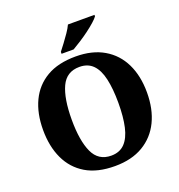

<svg xmlns="http://www.w3.org/2000/svg" viewBox="-162 -1066 1131 1211"><g transform="rotate(-20 403.0 -460.5)"><path d="M404 10Q286 10 209 -36Q132 -82 93 -165Q54 -248 54 -359Q54 -470 93 -552Q132 -634 209.5 -679.5Q287 -725 405 -725Q516 -725 593.5 -679.5Q671 -634 711 -551.5Q751 -469 751 -358Q751 -247 711 -164.5Q671 -82 593.5 -36Q516 10 404 10ZM404 -60Q461 -60 495 -95.5Q529 -131 544 -197.5Q559 -264 559 -358Q559 -452 544 -519Q529 -586 495 -620.5Q461 -655 405 -655Q318 -655 282 -577.5Q246 -500 246 -358Q246 -217 282 -138.5Q318 -60 404 -60ZM328 -784Q343 -803 362.5 -829Q382 -855 400.5 -882Q419 -909 429 -931H607V-921Q598 -908 575.5 -888Q553 -868 523.5 -846Q494 -824 463.5 -804.5Q433 -785 409 -771H328Z"/></g></svg>

Font: Noto Rashi Hebrew ExtraBold
Style: Regular
Weight: 800
Version: Version 1.006